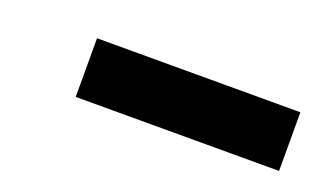

<svg xmlns="http://www.w3.org/2000/svg" viewBox="-29 -824 481 283"><g transform="rotate(20 212.0 -683.0)"><path d="M91 -637V-729H410V-637Z"/></g></svg>

Font: Lexend Deca SemiBold
Style: Regular
Weight: 600
Designer: Bonnie Shaver-Troup, Thomas Jockin
Foundry: Lexend
Version: Version 1.008; ttfautohint (v1.8.4.7-5d5b)